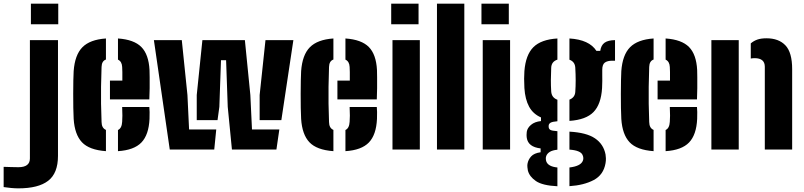

<svg xmlns="http://www.w3.org/2000/svg" viewBox="-117 -820 4410 1053"><path d="M52.5 -687V-800H202.5V-687ZM-16 213Q-34.5 213 -56 211Q-77.5 209 -97 206V95Q-82 95.5 -57.2 96.2Q-32.5 97 -16 97Q47 97 47 49V-600H201V35Q201 130 147.2 171.5Q93.5 213 -16 213Z M287 -168Q285.5 -191.5 285 -228.5Q284.5 -265.5 284.5 -305.8Q284.5 -346 285.2 -379.8Q286 -413.5 287 -430Q293.5 -519 335 -561Q376.5 -603 464 -609V-493.5Q441 -485.5 440 -453Q438 -392 437.2 -344.5Q436.5 -297 437.2 -251.5Q438 -206 440 -151Q440.5 -117.5 464 -107.5V9Q372.5 2.5 332.5 -39.8Q292.5 -82 287 -168ZM486 -275V-378H554Q554 -403.5 554 -425Q554 -446.5 553 -453Q551.5 -483 530 -493V-609Q618 -603 658.2 -562.2Q698.5 -521.5 703 -436Q703.5 -424 703.8 -396.5Q704 -369 703.8 -336Q703.5 -303 702 -275ZM530 9V-107Q551 -116.5 553 -152Q554 -167 554.2 -185.5Q554.5 -204 553 -233H702Q703 -227 703.5 -205.8Q704 -184.5 703 -168Q699 -80.5 658.5 -38.5Q618 3.5 530 9Z M1155 0 1132 -234 1123 -490H1095L1086 -234L1076 -161H962V-299L993 -600H1226L1256 -299L1265 -110H1415L1399 0ZM814 0 727 -600H880L911 -299L920 -110H1069L1058 0ZM1307 -161V-299L1339 -600H1492L1426 -161Z M1534.5 -168Q1533 -191.5 1532.5 -228.5Q1532 -265.5 1532 -305.8Q1532 -346 1532.8 -379.8Q1533.5 -413.5 1534.5 -430Q1541 -519 1582.5 -561Q1624 -603 1711.5 -609V-493.5Q1688.5 -485.5 1687.5 -453Q1685.5 -392 1684.8 -344.5Q1684 -297 1684.8 -251.5Q1685.5 -206 1687.5 -151Q1688 -117.5 1711.5 -107.5V9Q1620 2.5 1580 -39.8Q1540 -82 1534.5 -168ZM1733.5 -275V-378H1801.5Q1801.5 -403.5 1801.5 -425Q1801.5 -446.5 1800.5 -453Q1799 -483 1777.5 -493V-609Q1865.5 -603 1905.8 -562.2Q1946 -521.5 1950.5 -436Q1951 -424 1951.2 -396.5Q1951.5 -369 1951.2 -336Q1951 -303 1949.5 -275ZM1777.5 9V-107Q1798.5 -116.5 1800.5 -152Q1801.5 -167 1801.8 -185.5Q1802 -204 1800.5 -233H1949.5Q1950.5 -227 1951 -205.8Q1951.5 -184.5 1950.5 -168Q1946.5 -80.5 1906 -38.5Q1865.5 3.5 1777.5 9Z M2028.5 -687V-800H2178.5V-687ZM2035.5 0V-600H2185.5V0Z M2279.5 0V-800H2429.5V0Z M2523.5 -687V-800H2673.5V-687ZM2530.5 0V-600H2680.5V0Z M2940 201.5Q2858 197.5 2822.2 173Q2786.5 148.5 2778 115Q2776.5 108 2775.5 97Q2774.5 86 2776 78Q2780 55.5 2796 37.8Q2812 20 2848 15V-6Q2779.5 -14 2772 -64Q2770.5 -76 2771 -82.5Q2771.5 -89 2772 -97Q2775 -118 2795.2 -135.2Q2815.5 -152.5 2850 -156V-176Q2806.5 -195 2784.8 -235Q2763 -275 2759 -337Q2757.5 -368 2757.5 -388.5Q2757.5 -409 2759 -430Q2766 -519 2808.2 -561.2Q2850.5 -603.5 2940 -609V-493Q2907 -482 2906 -448Q2904.5 -410 2904.2 -380.8Q2904 -351.5 2906 -319Q2908 -284.5 2940 -273V-155Q2912.5 -153 2902.2 -146.8Q2892 -140.5 2892 -129V-126Q2892 -114 2900.5 -108.2Q2909 -102.5 2940 -100.5V1Q2912.5 4 2898.2 13Q2884 22 2879 35Q2876 42.5 2876.5 50.8Q2877 59 2879 65Q2889 93.5 2940 98.5ZM3006 -157V-273.5Q3035.5 -285 3038 -315Q3042.5 -376 3038 -450Q3035.5 -482 3006 -492.5V-609Q3114.5 -602.5 3154 -541H3175Q3179.5 -572 3198.8 -585.8Q3218 -599.5 3256 -600V-487H3240Q3214.5 -487 3200.2 -476.8Q3186 -466.5 3186 -437V-409Q3186 -390.5 3186.2 -375.8Q3186.5 -361 3185 -337Q3179.5 -248 3138 -205.5Q3096.5 -163 3006 -157ZM3006 201V98.5Q3066.5 91.5 3079 63Q3086 47.5 3078 30Q3067.5 5 3006 0.5V-98Q3099.5 -93 3146.2 -61.2Q3193 -29.5 3204 27Q3205.5 35 3206 47.8Q3206.5 60.5 3204 75Q3193 139 3139 167.5Q3085 196 3006 201Z M3290.5 -168Q3289 -191.5 3288.5 -228.5Q3288 -265.5 3288 -305.8Q3288 -346 3288.8 -379.8Q3289.5 -413.5 3290.5 -430Q3297 -519 3338.5 -561Q3380 -603 3467.5 -609V-493.5Q3444.5 -485.5 3443.5 -453Q3441.5 -392 3440.8 -344.5Q3440 -297 3440.8 -251.5Q3441.5 -206 3443.5 -151Q3444 -117.5 3467.5 -107.5V9Q3376 2.5 3336 -39.8Q3296 -82 3290.5 -168ZM3489.5 -275V-378H3557.5Q3557.5 -403.5 3557.5 -425Q3557.5 -446.5 3556.5 -453Q3555 -483 3533.5 -493V-609Q3621.5 -603 3661.8 -562.2Q3702 -521.5 3706.5 -436Q3707 -424 3707.2 -396.5Q3707.5 -369 3707.2 -336Q3707 -303 3705.5 -275ZM3533.5 9V-107Q3554.5 -116.5 3556.5 -152Q3557.5 -167 3557.8 -185.5Q3558 -204 3556.5 -233H3705.5Q3706.5 -227 3707 -205.8Q3707.5 -184.5 3706.5 -168Q3702.5 -80.5 3662 -38.5Q3621.5 3.5 3533.5 9Z M4077.5 0V-454Q4077.5 -501 4021.5 -501Q4016.5 -501 4011.2 -500.5Q4006 -500 4000.5 -499V-582Q4016 -595.5 4036.2 -602.8Q4056.5 -610 4086.5 -610Q4154 -610 4190.8 -571Q4227.5 -532 4227.5 -441V0ZM3784.5 0V-600H3934.5V0Z"/></svg>

Font: Big Shoulders Stencil Text Black
Style: Regular
Weight: 900
Designer: Patric King
Foundry: XO Type Co
Version: Version 1.000